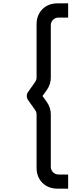

<svg xmlns="http://www.w3.org/2000/svg" viewBox="-20 -911 470 1147"><path d="M324.5 216Q268 216 233.2 181.2Q198.5 146.5 198.5 90.5V-227Q198.5 -241 190.5 -253L147.5 -313.5Q140 -324.5 140 -337.8Q140 -351 147.5 -361.5L190.5 -422Q198.5 -435 198.5 -448V-765Q198.5 -821 233.2 -856Q268 -891 324.5 -891H387V-806H329.5Q310.5 -806 297 -792.8Q283.5 -779.5 283.5 -760V-448Q283.5 -407 259.5 -373L234 -337.5L259.5 -302Q283.5 -268.5 283.5 -227V85.5Q283.5 104.5 297 118Q310.5 131.5 329.5 131.5H387V216Z"/></svg>

Font: Cns Manrope Med
Style: Regular
Weight: 500
Designer: Mikhail Sharanda
Foundry: Mikhail Sharanda
Version: Version 4.504